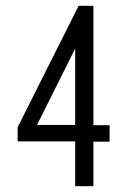

<svg xmlns="http://www.w3.org/2000/svg" viewBox="-20 -644 415 664"><path d="M240 0H303V-154H359V-211H303V-624H252L41 -204V-155H240ZM108 -212 240 -476V-212Z"/></svg>

Font: Inconsolata Condensed Thin
Style: Regular
Weight: 100
Width: 3
Monospace: yes
Designer: Raph Levien, Cyreal, Brenton Simpson
Foundry: Raph Levien, Cyreal, Google
Version: Version 3.100